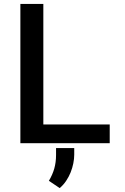

<svg xmlns="http://www.w3.org/2000/svg" viewBox="-20 -731 640 980"><path d="M201.2 -95.7H540V0H84V-710.9H201.2ZM358.9 58.6Q358.9 79.6 354.2 102.8Q349.6 126 340.6 148.7Q331.5 171.4 317.6 192.1Q303.7 212.9 284.7 229L229.5 191.9Q248 161.1 257.1 129.2Q266.1 97.2 266.1 60.1V24.9H358.9Z"/></svg>

Font: Roboto Mono
Style: Regular
Weight: 500
Designer: Google
Version: Version 2.000986; 2015; ttfautohint (v1.3)